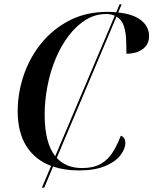

<svg xmlns="http://www.w3.org/2000/svg" viewBox="-20 -780 711 890"><path d="M174 90 217 -11Q142 -39 102 -103Q62 -167 62 -264Q62 -347 89 -428.5Q116 -510 169.5 -577Q223 -644 300.5 -684.5Q378 -725 479 -725Q500 -725 519 -723L534 -760H544L528 -722Q598 -715 634.5 -685.5Q671 -656 671 -613Q671 -574 641.5 -552.5Q612 -531 566 -531Q566 -565 564.5 -599Q563 -633 553.5 -661Q544 -689 520 -703L243 -48Q286 -1 361 -1Q412 -1 445.5 -19.5Q479 -38 501 -72Q523 -106 540 -151Q561 -143 561 -118Q561 -90 538 -60Q515 -30 467 -10Q419 10 345 10Q279 10 226 -8L185 90ZM187 -248Q187 -118 236 -56L512 -707Q495 -715 472 -715Q421 -715 377.5 -688Q334 -661 298.5 -614.5Q263 -568 238 -508Q213 -448 200 -381Q187 -314 187 -248Z"/></svg>

Font: Noto Serif Display Medium
Style: Italic
Weight: 500
Italic angle: -12°
Designer: Monotype Design Team
Foundry: Monotype Imaging Inc.
Version: Version 2.009